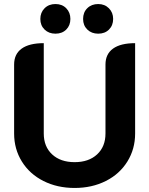

<svg xmlns="http://www.w3.org/2000/svg" viewBox="-20 -923 740 952"><path d="M50 -261V-603Q50 -655 87.5 -682Q125 -709 197 -709V-261Q197 -196 238.5 -157.5Q280 -119 350 -119Q420 -119 461.5 -157.5Q503 -196 503 -261V-603Q503 -655 540.5 -682Q578 -709 650 -709V-261Q650 -184 611.5 -122Q573 -60 504.5 -25.5Q436 9 350 9Q264 9 195.5 -25.5Q127 -60 88.5 -122Q50 -184 50 -261ZM180 -829Q180 -861 201 -882Q222 -903 255 -903Q288 -903 308.5 -882Q329 -861 329 -829Q329 -797 308.5 -776.5Q288 -756 255 -756Q222 -756 201 -776.5Q180 -797 180 -829ZM392 -829Q392 -862 413 -882.5Q434 -903 467 -903Q499 -903 520 -882Q541 -861 541 -829Q541 -797 520.5 -776.5Q500 -756 467 -756Q434 -756 413 -776.5Q392 -797 392 -829Z"/></svg>

Font: K2D ExtraBold
Style: Regular
Weight: 800
Designer: Katatrad Aksorn Co.,Ltd.
Foundry: Cadson Demak Co.,Ltd.
Version: Version 1.000; ttfautohint (v1.6)